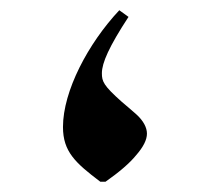

<svg xmlns="http://www.w3.org/2000/svg" viewBox="-20 -375 397 375"><path d="M176 -20H186C213 -39 233 -56 246 -72C260 -88 267 -102 267 -114C267 -126 260 -139 247 -151C236 -161 226 -169 218 -176C182 -208 179 -216 179 -232C179 -252 193 -284 231 -342L213 -355C152 -290 103 -197 103 -127C103 -79 127 -57 176 -20Z"/></svg>

Font: Noto Nastaliq Urdu
Style: Regular
Weight: 400
Designer: Monotype Design Team (Patrick Giasson: type design, Kamal Mansour: OpenType code, Glenda Bellarosa). Updated by Simon Co
Foundry: Monotype Imaging Inc., Simon Cozens
Version: Version 3.009